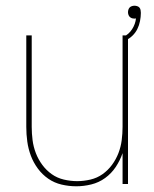

<svg xmlns="http://www.w3.org/2000/svg" viewBox="-20 -644 540 672"><path d="M247 8Q221 8 195.5 2Q170 -4 149 -18.5Q128 -33 112.5 -54Q97 -75 88 -99Q79 -123 75.5 -148.5Q72 -174 72 -200V-520H91V-200Q91 -177 94 -153.5Q97 -130 105.5 -108Q114 -86 128 -67Q142 -48 161 -34.5Q180 -21 203.5 -15.5Q227 -10 250 -10Q273 -10 296.5 -15.5Q320 -21 339 -34.5Q358 -48 372 -67Q386 -86 394.5 -108Q403 -130 406 -153.5Q409 -177 409 -200V-520H428V0H409V-108Q400 -82 385 -59.5Q370 -37 348 -21Q326 -5 299.5 1.5Q273 8 247 8ZM418 -502 412 -515Q431 -524 442.5 -542Q454 -560 456 -580Q455 -579 453 -579Q451 -579 450 -579Q445 -579 441 -580.5Q437 -582 434 -585Q431 -588 429.5 -592.5Q428 -597 428 -601Q428 -606 429.5 -610.5Q431 -615 434 -618Q437 -621 441.5 -622.5Q446 -624 451 -624Q455 -624 460 -622.5Q465 -621 468 -617.5Q471 -614 472 -609Q473 -604 473 -599Q473 -585 470 -570Q467 -555 460.5 -542Q454 -529 443 -518.5Q432 -508 418 -502Z"/></svg>

Font: Iosevka SS18 Thin
Style: Regular
Weight: 100
Monospace: yes
Designer: Belleve Invis
Foundry: Belleve Invis
Version: Version 25.1.1; ttfautohint (v1.8.4)